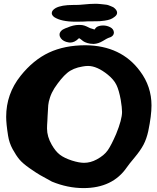

<svg xmlns="http://www.w3.org/2000/svg" viewBox="-20 -964 805 987"><path d="M369.1 -938.5Q386.7 -938.5 415 -941.4Q443.4 -944.3 461.9 -944.3Q474.6 -944.3 481.4 -944.3Q482.4 -944.3 493.7 -943.4Q504.9 -942.4 508.3 -941.9Q511.7 -941.4 521.5 -940.4Q531.2 -939.5 536.6 -937.5Q542 -935.5 549.3 -932.6Q556.6 -929.7 562.5 -926.8Q582 -913.1 582 -898.4Q582 -886.7 568.4 -877Q558.6 -869.1 546.9 -864.7Q535.2 -860.4 518.1 -857.9Q501 -855.5 492.2 -855Q483.4 -854.5 460.9 -854.5Q438.5 -854.5 435.5 -854.5Q430.7 -853.5 406.2 -853Q381.8 -852.5 368.2 -852.5Q294.9 -852.5 258.8 -876Q246.1 -885.7 246.1 -896.5Q246.1 -911.1 266.6 -922.9Q295.9 -938.5 355.5 -938.5ZM389.6 -835.9Q403.3 -835.9 413.6 -832.5Q423.8 -829.1 432.1 -824.7Q440.4 -820.3 443.4 -819.3Q464.8 -813.5 464.8 -811.5Q464.8 -811.5 468.8 -816.4Q472.7 -821.3 476.1 -824.2Q479.5 -827.1 488.8 -830.1Q498 -833 509.8 -833Q529.3 -833 546.4 -824.2Q563.5 -815.4 565.4 -798.8V-796.9Q565.4 -776.4 536.1 -768.6Q532.2 -767.6 508.8 -753.4Q485.4 -739.3 462.9 -738.3H460Q443.4 -738.3 429.2 -742.7Q415 -747.1 407.7 -752.4Q400.4 -757.8 394.5 -762.7Q388.7 -767.6 385.7 -767.6L383.8 -765.6Q363.3 -745.1 339.8 -745.1Q338.9 -745.1 336.4 -745.6Q334 -746.1 332 -746.1Q319.3 -748 309.1 -753.4Q298.8 -758.8 292.5 -767.6Q286.1 -776.4 286.1 -786.1Q286.1 -791 287.6 -794.9Q289.1 -798.8 291.5 -801.8Q293.9 -804.7 296.9 -807.6Q299.8 -810.5 302.7 -812Q305.7 -813.5 309.6 -815.4Q313.5 -817.4 315.9 -818.4Q318.4 -819.3 320.8 -820.3Q323.2 -821.3 324.2 -821.3Q356.4 -835.9 385.7 -835.9ZM409.2 2.9Q328.1 2.9 247.1 -30.3Q204.1 -53.7 186 -64Q168 -74.2 132.3 -99.1Q96.7 -124 79.6 -144.5Q62.5 -165 44.9 -197.3Q27.3 -229.5 21.5 -266.6Q11.7 -328.1 11.7 -363.3Q11.7 -481.4 85.9 -574.2Q151.4 -656.2 231.9 -693.8Q312.5 -731.4 419.9 -731.4Q603.5 -729.5 700.2 -597.7Q758.8 -519.5 758.8 -421.9Q758.8 -370.1 742.2 -290Q733.4 -250 717.8 -220.2Q702.1 -190.4 671.9 -154.3Q641.6 -118.2 631.8 -103.5Q558.6 2.9 409.2 2.9ZM224.6 -366.2Q224.6 -357.4 223.6 -344.2Q222.7 -331.1 222.2 -321.3Q221.7 -311.5 221.7 -303.7Q221.7 -261.7 246.1 -219.7Q265.6 -185.5 288.1 -168.5Q310.5 -151.4 349.6 -138.7Q386.7 -127 412.1 -127Q445.3 -127 477.5 -144.5Q515.6 -165 534.2 -191.9Q552.7 -218.8 577.1 -275.4Q607.4 -349.6 607.4 -388.7Q607.4 -410.2 600.6 -451.2Q591.8 -500 578.6 -527.3Q565.4 -554.7 534.2 -580.1Q478.5 -625 432.6 -625Q418.9 -625 404.3 -622.1Q355.5 -614.3 325.2 -588.9Q294.9 -563.5 259.8 -510.7Q245.1 -487.3 237.3 -463.9Q229.5 -440.4 228 -423.3Q226.6 -406.2 224.6 -366.2Z"/></svg>

Font: Essays1743
Style: Bold
Weight: 700
Designer: Based on the typeface in a 1743 English translation of the essays of Montaigne.  PostScript/TrueType font designed by Jo
Version: Version 002.100